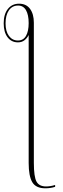

<svg xmlns="http://www.w3.org/2000/svg" viewBox="-55 -778 338 1038"><path d="M190 240Q139 240 119.5 207Q100 174 100 103V-589Q92 -572 77.5 -560.5Q63 -549 42 -549Q7 -549 -14 -576.5Q-35 -604 -35 -652Q-35 -701 -12.5 -729.5Q10 -758 48 -758Q87 -758 107.5 -730Q128 -702 128 -655V102Q128 178 142.5 204Q157 230 194 230Q218 230 243 222V232Q219 240 190 240ZM42 -559Q71 -559 85.5 -584Q100 -609 100 -653Q100 -698 85.5 -723Q71 -748 43 -748Q11 -748 -7 -722Q-25 -696 -25 -652Q-25 -608 -6.5 -583.5Q12 -559 42 -559Z"/></svg>

Font: Noto Serif Display Condensed Thin
Style: Regular
Weight: 100
Width: 3
Designer: Monotype Design Team
Foundry: Monotype Imaging Inc.
Version: Version 2.009